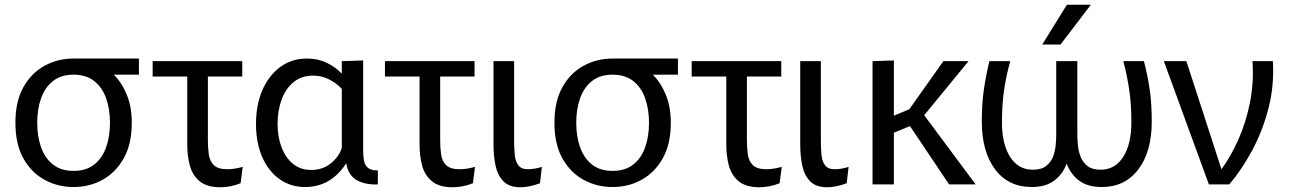

<svg xmlns="http://www.w3.org/2000/svg" viewBox="-20 -778 5438 810"><path d="M290 11Q223 11 167 -20Q111 -51 78 -111Q45 -171 45 -260Q45 -349 78 -409Q111 -469 167 -500Q223 -531 290 -531H291H566V-463H459L461 -462Q495 -428 515.5 -377Q536 -326 536 -260Q536 -171 502.5 -111Q469 -51 413.5 -20Q358 11 290 11ZM290 -57Q343 -57 377 -83.5Q411 -110 427.5 -156Q444 -202 444 -260Q444 -318 427.5 -364Q411 -410 377 -436.5Q343 -463 290 -463Q238 -463 204 -436.5Q170 -410 153.5 -364Q137 -318 137 -260Q137 -202 153.5 -156Q170 -110 204 -83.5Q238 -57 290 -57Z M910 12Q852 12 821.5 -14Q791 -40 780.5 -81Q770 -122 770 -167V-455H624V-520H1002V-455H857V-186Q857 -154 861 -126Q865 -98 882.5 -81Q900 -64 940 -64Q953 -64 969.5 -66.5Q986 -69 1004 -74L995 -5Q973 4 951 8Q929 12 910 12Z M1267 11Q1206 11 1159 -22.5Q1112 -56 1086 -116Q1060 -176 1060 -255Q1060 -336 1087 -398Q1114 -460 1162.5 -495.5Q1211 -531 1275 -531Q1322 -531 1359.5 -512.5Q1397 -494 1420 -469H1422V-520L1512 -523V-146Q1512 -123 1515 -103Q1518 -83 1531 -71Q1544 -59 1574 -59V0Q1520 2 1485 -18Q1450 -38 1441 -87H1439Q1409 -40 1365.5 -14.5Q1322 11 1267 11ZM1293 -61Q1342 -61 1376.5 -89.5Q1411 -118 1422 -154V-403Q1400 -427 1368.5 -443Q1337 -459 1301 -459Q1252 -459 1218.5 -431.5Q1185 -404 1168 -357.5Q1151 -311 1151 -256Q1151 -200 1168 -156Q1185 -112 1216.5 -86.5Q1248 -61 1293 -61Z M1890 12Q1832 12 1801.5 -14Q1771 -40 1760.5 -81Q1750 -122 1750 -167V-455H1604V-520H1982V-455H1837V-186Q1837 -154 1841 -126Q1845 -98 1862.5 -81Q1880 -64 1920 -64Q1933 -64 1949.5 -66.5Q1966 -69 1984 -74L1975 -5Q1953 4 1931 8Q1909 12 1890 12Z M2258 -5Q2235 4 2213.5 8Q2192 12 2176 12Q2128 12 2103.5 -13.5Q2079 -39 2070.5 -79.5Q2062 -120 2062 -167V-520H2149V-185Q2149 -153 2151.5 -125.5Q2154 -98 2166.5 -81Q2179 -64 2208 -64Q2219 -64 2235 -66.5Q2251 -69 2266 -74Z M2564 11Q2497 11 2441 -20Q2385 -51 2352 -111Q2319 -171 2319 -260Q2319 -349 2352 -409Q2385 -469 2441 -500Q2497 -531 2564 -531H2565H2840V-463H2733L2735 -462Q2769 -428 2789.5 -377Q2810 -326 2810 -260Q2810 -171 2776.5 -111Q2743 -51 2687.5 -20Q2632 11 2564 11ZM2564 -57Q2617 -57 2651 -83.5Q2685 -110 2701.5 -156Q2718 -202 2718 -260Q2718 -318 2701.5 -364Q2685 -410 2651 -436.5Q2617 -463 2564 -463Q2512 -463 2478 -436.5Q2444 -410 2427.5 -364Q2411 -318 2411 -260Q2411 -202 2427.5 -156Q2444 -110 2478 -83.5Q2512 -57 2564 -57Z M3184 12Q3126 12 3095.5 -14Q3065 -40 3054.5 -81Q3044 -122 3044 -167V-455H2898V-520H3276V-455H3131V-186Q3131 -154 3135 -126Q3139 -98 3156.5 -81Q3174 -64 3214 -64Q3227 -64 3243.5 -66.5Q3260 -69 3278 -74L3269 -5Q3247 4 3225 8Q3203 12 3184 12Z M3552 -5Q3529 4 3507.5 8Q3486 12 3470 12Q3422 12 3397.5 -13.5Q3373 -39 3364.5 -79.5Q3356 -120 3356 -167V-520H3443V-185Q3443 -153 3445.5 -125.5Q3448 -98 3460.5 -81Q3473 -64 3502 -64Q3513 -64 3529 -66.5Q3545 -69 3560 -74Z M3661 -520 3751 -523V-290L3816 -317L3960 -520H4066L3879 -292L4096 0H3984L3819 -246L3751 -218V0H3661Z M4333 11Q4234 11 4178 -63.5Q4122 -138 4122 -266Q4122 -340 4130.5 -399Q4139 -458 4154 -520H4242Q4224 -455 4215.5 -395Q4207 -335 4207 -262Q4207 -170 4241.5 -116Q4276 -62 4337 -62Q4373 -62 4393 -77.5Q4413 -93 4422 -116Q4431 -139 4433.5 -164Q4436 -189 4436 -208V-520H4525V-208Q4525 -189 4527.5 -164Q4530 -139 4539 -116Q4548 -93 4568 -77.5Q4588 -62 4623 -62Q4684 -62 4718.5 -116Q4753 -170 4753 -262Q4753 -335 4744.5 -395Q4736 -455 4719 -520H4806Q4822 -458 4830.5 -399Q4839 -340 4839 -266Q4839 -138 4782.5 -63.5Q4726 11 4628 11Q4568 11 4532 -16.5Q4496 -44 4480 -88Q4464 -44 4428 -16.5Q4392 11 4333 11ZM4377 -590 4481 -758H4582L4454 -590Z M4890 -520H4985L5133 -64Q5172 -117 5204 -188.5Q5236 -260 5253 -344Q5270 -428 5264 -520H5350Q5356 -415 5331 -319.5Q5306 -224 5262 -142.5Q5218 -61 5166 0H5080Z"/></svg>

Font: Murecho
Style: Regular
Weight: 400
Designer: Neil Summerour
Foundry: Positype
Version: Version 1.010; ttfautohint (v1.8.3)